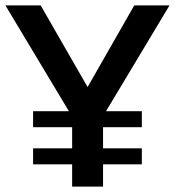

<svg xmlns="http://www.w3.org/2000/svg" viewBox="-20 -688 645 708"><path d="M246 0V-82H102V-141H246V-219H102V-278H234L0 -668H130L303 -367L475 -668H605L371 -278H503V-219H360V-141H503V-82H360V0Z"/></svg>

Font: Atkinson Hyperlegible Next Medium
Style: Regular
Weight: 500
Designer: Elliott Scott, Megan Eiswerth, Linus Boman, Theodore Petrosky, Letters from Sweden
Foundry: Applied Design Works, Letters from Sweden
Version: Version 2.001